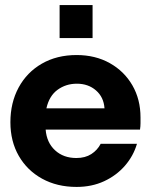

<svg xmlns="http://www.w3.org/2000/svg" viewBox="-20 -725 597 757"><path d="M282 12Q205 12 146 -20.5Q87 -53 54 -110.5Q21 -168 21 -243Q21 -320 53.5 -380Q86 -440 145 -474Q204 -508 282 -508Q356 -508 413 -476Q470 -444 502 -388.5Q534 -333 534 -262Q534 -252 534 -239.5Q534 -227 532 -214H160Q164 -163 197 -132.5Q230 -102 281 -102Q316 -102 340 -117.5Q364 -133 377 -158H520Q506 -110 472.5 -71.5Q439 -33 390.5 -10.5Q342 12 282 12ZM283 -395Q240 -395 207 -371Q174 -347 163 -298H392Q389 -342 358.5 -368.5Q328 -395 283 -395ZM215 -575V-705H345V-575Z"/></svg>

Font: Host Grotesk ExtraBold
Style: Regular
Weight: 800
Designer: Doğukan Karapınar
Foundry: Element Type
Version: Version 1.003; ttfautohint (v1.8.4.7-5d5b)